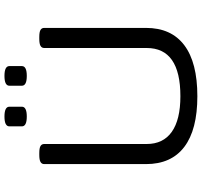

<svg xmlns="http://www.w3.org/2000/svg" viewBox="-42 -856 904 860"><g transform="rotate(-90 410.0 -426.0)"><path d="M409 6Q259 6 182 -52.5Q105 -111 105 -224V-680Q105 -691 114.5 -696.5Q124 -702 146 -702H154Q177 -702 186 -696.5Q195 -691 195 -680V-221Q195 -147 249.5 -108.5Q304 -70 409 -70Q625 -70 625 -221V-680Q625 -691 634.5 -696.5Q644 -702 666 -702H674Q697 -702 706 -696.5Q715 -691 715 -680V-224Q715 -111 637.5 -52.5Q560 6 409 6ZM500 -758Q456 -758 456 -780V-836Q456 -858 500 -858Q544 -858 544 -836V-780Q544 -758 500 -758ZM318 -758Q274 -758 274 -780V-836Q274 -858 318 -858Q362 -858 362 -836V-780Q362 -758 318 -758Z"/></g></svg>

Font: Asap Expanded
Style: Regular
Weight: 400
Width: 7
Designer: Pablo Cosgaya
Foundry: Omnibus-Type
Version: Version 3.001; ttfautohint (v1.8.4.7-5d5b)